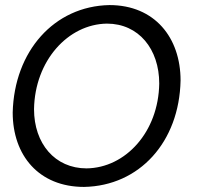

<svg xmlns="http://www.w3.org/2000/svg" viewBox="-20 -726 782 756"><path d="M321 -63C196 -63 114 -161 114 -296C117 -487 248 -631 401 -633C526 -633 607 -533 607 -397C604 -206 474 -65 321 -63ZM30 -283C30 -114 133 10 311 10C529 6 686 -167 691 -409C691 -578 589 -706 411 -706C193 -702 36 -524 30 -283Z"/></svg>

Font: Cantarell
Style: Oblique
Weight: 400
Italic angle: -8°
Designer: Dave Crossland
Version: Version 0.024